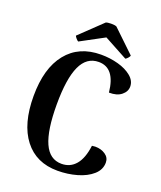

<svg xmlns="http://www.w3.org/2000/svg" viewBox="-164 -1004 943 1122"><g transform="rotate(20 308.0 -443.5)"><path d="M49 -349Q49 -522 125 -616.5Q201 -711 338 -711Q394 -711 445 -697Q496 -683 528.5 -656Q561 -629 561 -593Q561 -562 533 -539.5Q505 -517 456 -518Q441 -666 340 -666Q265 -666 229 -587.5Q193 -509 193 -349Q193 -189 228 -110.5Q263 -32 337 -32Q391 -32 425 -72Q459 -112 469 -192Q483 -194 490 -194Q526 -194 552.5 -176Q579 -158 579 -127Q579 -83 543 -51Q507 -19 449.5 -2.5Q392 14 329 14Q196 14 122.5 -81Q49 -176 49 -349ZM502 -765Q502 -760 493.5 -750Q485 -740 478 -737L332 -816L185 -737Q179 -740 170.5 -750Q162 -760 161 -765L298 -896Q308 -901 331 -901Q355 -901 365 -896Z"/></g></svg>

Font: Arima Madurai Black
Style: Regular
Weight: 900
Designer: Joana Correia and Natanael Gama
Foundry: NDISCOVER
Version: Version 1.019